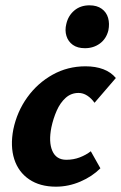

<svg xmlns="http://www.w3.org/2000/svg" viewBox="-20 -687 455 721"><path d="M190 14Q130 14 89.5 -13.5Q49 -41 33.5 -89.5Q18 -138 30 -201Q44 -268 82.5 -321.5Q121 -375 177.5 -406.5Q234 -438 301 -438Q339 -438 368 -427Q397 -416 415 -394L335 -301Q323 -318 307.5 -328Q292 -338 275 -338Q247 -338 226.5 -319.5Q206 -301 193 -271.5Q180 -242 173 -209Q162 -154 176.5 -120.5Q191 -87 229 -87Q256 -87 279.5 -96Q303 -105 321 -119L357 -55Q326 -24 281.5 -5Q237 14 190 14ZM299 -506Q271 -506 253.5 -518.5Q236 -531 229.5 -552Q223 -573 229 -597Q236 -628 259 -647.5Q282 -667 316 -667Q344 -667 362 -654Q380 -641 386 -619.5Q392 -598 387 -573Q379 -541 355 -523.5Q331 -506 299 -506Z"/></svg>

Font: Ysabeau ExtraBold
Style: Italic
Weight: 800
Italic angle: -12°
Designer: Christian Thalmann (Catharsis Fonts)
Version: Version 2.002